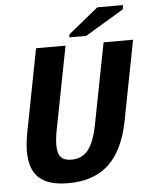

<svg xmlns="http://www.w3.org/2000/svg" viewBox="-57 -878 728 935"><g transform="rotate(-5 307.0 -410.5)"><path d="M239.3 9.8Q142.1 9.8 96.7 -32Q51.3 -73.7 51.3 -161.1Q51.3 -204.1 62 -257.8L139.6 -658.7H283.7L206.1 -259.3Q196.8 -212.9 196.8 -179.2Q196.8 -137.7 213.4 -120.4Q230 -103 265.1 -103Q315.4 -103 345.7 -139.9Q376 -176.8 393.1 -264.2L469.7 -658.7H613.8L537.6 -265.1Q509.8 -125.5 436.8 -57.9Q363.8 9.8 239.3 9.8ZM305.2 -697.3 308.1 -712.4 454.1 -831.1H580.1L576.2 -810.1L388.2 -697.3Z"/></g></svg>

Font: Liberation Mono
Style: Bold Italic
Weight: 700
Italic angle: -12°
Monospace: yes
Designer: Steve Matteson
Foundry: Ascender Corporation
Version: Version 2.1.5